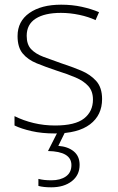

<svg xmlns="http://www.w3.org/2000/svg" viewBox="-20 -560 502 820"><path d="M416 -137Q416 -68 364.5 -29Q313 10 214 10Q159 10 115 0Q71 -10 42 -24V-64Q80 -45 124 -34.5Q168 -24 215 -24Q301 -24 339 -54Q377 -84 377 -135Q377 -170 357.5 -192Q338 -214 303 -229Q268 -244 223 -258Q175 -274 137 -289.5Q99 -305 77 -331.5Q55 -358 55 -406Q55 -469 105.5 -504.5Q156 -540 241 -540Q288 -540 329 -531Q370 -522 403 -508L388 -474Q359 -488 319 -496.5Q279 -505 240 -505Q171 -505 132.5 -480.5Q94 -456 94 -407Q94 -370 113 -350Q132 -330 165 -317.5Q198 -305 241 -290Q287 -275 326.5 -258.5Q366 -242 391 -214Q416 -186 416 -137ZM320 144Q320 188 286.5 214Q253 240 199 240Q165 240 144 234V204Q156 207 169 208.5Q182 210 200 210Q238 210 261.5 193.5Q285 177 285 145Q285 87 185 85L228 0H260L229 63Q270 66 295 86.5Q320 107 320 144Z"/></svg>

Font: Noto Sans Thai ExtraLight
Style: Regular
Weight: 200
Designer: Monotype Design Team
Foundry: Monotype Imaging Inc.
Version: Version 2.001; ttfautohint (v1.8.4.7-5d5b)